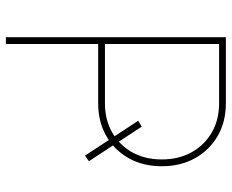

<svg xmlns="http://www.w3.org/2000/svg" viewBox="-86 -682 768 635"><g transform="rotate(90 297.5 -364.0)"><path d="M398.4 -449.2 512.7 -274.4 494.1 -261.7 378.9 -437.5ZM102.5 0V-727.5H321.3Q382.3 -727.5 429.2 -700.4Q476.1 -673.3 502.7 -625.5Q529.3 -577.6 529.3 -515.6Q529.3 -453.6 502.7 -406.2Q476.1 -358.9 429.2 -332Q382.3 -305.2 321.3 -305.2H114.3V-327.6H321.3Q376 -327.6 417.7 -351.6Q459.5 -375.5 483.2 -417.7Q506.8 -460 506.8 -515.6Q506.8 -571.3 483.2 -614Q459.5 -656.7 417.7 -680.9Q376 -705.1 321.3 -705.1H125V0Z"/></g></svg>

Font: Inter 18pt Thin
Style: Regular
Weight: 250
Designer: Rasmus Andersson
Foundry: rsms
Version: Version 4.001;git-66647c0bb